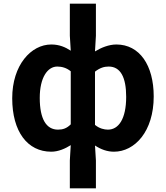

<svg xmlns="http://www.w3.org/2000/svg" viewBox="-20 -818 909 1053"><path d="M363 215H506V62L501 -20C534 2 569 14 605 14C719 14 823 -97 823 -289C823 -461 745 -574 618 -574C578 -574 535 -557 501 -536L506 -622V-798H363V-622L368 -540C339 -559 306 -574 261 -574C151 -574 47 -462 47 -279C47 -96 131 14 261 14C300 14 338 -3 368 -22L363 62ZM298 -107C234 -107 198 -165 198 -281C198 -393 241 -453 294 -453C319 -453 345 -446 368 -427V-136C346 -114 325 -107 298 -107ZM572 -107C552 -107 525 -113 501 -133V-425C528 -446 551 -453 576 -453C641 -453 672 -394 672 -287C672 -165 630 -107 572 -107Z"/></svg>

Font: Noto Sans T Chinese Bold
Style: Bold
Weight: 700
Designer: Ryoko NISHIZUKA (kana & ideographs); Paul D. Hunt (Latin, Greek & Cyrillic); Wenlong ZHANG (bopomofo); Sandoll Communica
Foundry: Adobe Systems Incorporated
Version: Version 1.000;PS 1;hotconv 1.0.78;makeotf.lib2.5.61930